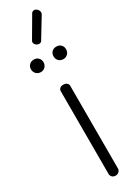

<svg xmlns="http://www.w3.org/2000/svg" viewBox="-223 -845 626 863"><g transform="rotate(-30 90.0 -414.0)"><path d="M90 -472Q101 -472 108 -466.5Q115 -461 115 -452V-22Q115 -14 108 -7Q101 0 90 0Q79 0 72.5 -7Q66 -14 66 -22V-452Q66 -461 72.5 -466.5Q79 -472 90 -472ZM32 -636Q46 -636 55 -627Q64 -618 64 -604Q64 -590 55 -580.5Q46 -571 32 -571Q18 -571 8.5 -580.5Q-1 -590 -1 -604Q-1 -618 8.5 -627Q18 -636 32 -636ZM149 -636Q163 -636 172 -627Q181 -618 181 -604Q181 -590 172 -580.5Q163 -571 149 -571Q134 -571 125 -580.5Q116 -590 116 -604Q116 -618 125 -627Q134 -636 149 -636ZM105 -696Q102 -689 99 -688Q91 -683 82 -686Q73 -689 68 -697Q63 -706 68 -714L130 -820Q133 -825 135 -825Q143 -830 151 -826.5Q159 -823 163 -816Q166 -811 167 -805.5Q168 -800 164 -793Z"/></g></svg>

Font: AkaAcidDosis
Style: Light
Weight: 300
Designer: Edgar Tolentino, Pablo Impallari, Igino Marini, Aka-Acid
Foundry: Edgar Tolentino, Pablo Impallari, Igino Marini, Aka-Acid
Version: Version 1.007